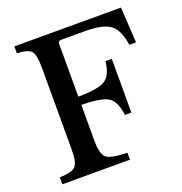

<svg xmlns="http://www.w3.org/2000/svg" viewBox="-129 -827 891 939"><g transform="rotate(-20 317.0 -357.0)"><path d="M257 -148V-333Q360 -332 395.5 -310Q431 -288 441 -214H474V-494H441Q434 -422 396.5 -399Q359 -376 257 -376V-650Q257 -666 273 -666H396Q491 -666 529 -637Q567 -608 578 -529H613L602 -714H47V-678Q105 -676 121.5 -656.5Q138 -637 138 -572V-142Q138 -77 119.5 -57.5Q101 -38 37 -36V0H389V-36Q303 -38 280 -57.5Q257 -77 257 -148Z"/></g></svg>

Font: Kolar Light
Style: Regular
Weight: 300
Designer: Ramakrishna Saiteja (Kannada); Shiva Nallaperumal (Latin)
Foundry: Indian Type Foundry
Version: Version 1.001;PS 1.0;hotconv 1.0.88;makeotf.lib2.5.647800